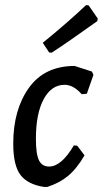

<svg xmlns="http://www.w3.org/2000/svg" viewBox="-20 -727 404 754"><path d="M318 -707 328 -706 364 -654 362 -644Q243 -559 183 -520L173 -521L148 -559Q244 -637 318 -707ZM273 -468 341 -446 347 -433 321 -359 301 -357Q268 -394 234 -394Q182 -394 151.5 -337.5Q121 -281 121 -182Q121 -122 133 -97.5Q145 -73 173 -73Q221 -73 270 -156L283 -155L312 -117Q281 -64 247 -36Q213 -8 166 7H152Q88 -3 60 -40.5Q32 -78 32 -163Q32 -296 93.5 -382Q155 -468 273 -468Z"/></svg>

Font: Alegreya Sans Medium
Style: Italic
Weight: 500
Italic angle: -7°
Designer: Juan Pablo del Peral
Foundry: Huerta Tipografica
Version: Version 2.007